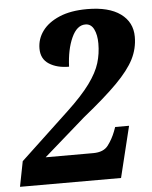

<svg xmlns="http://www.w3.org/2000/svg" viewBox="-62 -768 643 812"><g transform="rotate(-5 259.5 -362.0)"><path d="M-10 0 11 -107 218 -301Q282 -361 315.5 -407Q349 -453 361 -492.5Q373 -532 373 -575Q373 -612 361 -636Q349 -660 325 -660Q289 -660 266.5 -610.5Q244 -561 241 -488Q190 -488 156.5 -509.5Q123 -531 123 -575Q123 -616 147.5 -649.5Q172 -683 220 -703.5Q268 -724 338 -724Q430 -724 479.5 -688Q529 -652 529 -590Q529 -540 506.5 -495.5Q484 -451 431 -397.5Q378 -344 286 -270L109 -115H311Q355 -115 374.5 -141Q394 -167 406 -198L413 -217H472L419 0Z"/></g></svg>

Font: Noto Serif Condensed ExtraBold
Style: Italic
Weight: 800
Width: 3
Italic angle: -12°
Designer: Monotype Design Team
Foundry: Monotype Imaging Inc.
Version: Version 2.014; ttfautohint (v1.8.4.7-5d5b)